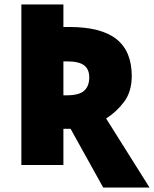

<svg xmlns="http://www.w3.org/2000/svg" viewBox="-20 -734 685 854"><path d="M439 100 294 -161H262V0H75V-714H262V-614H288Q430 -614 498 -560Q566 -506 566 -396Q566 -326 531.5 -280.5Q497 -235 452 -207L645 100ZM275 -310Q332 -310 354.5 -330.5Q377 -351 377 -390Q377 -426 354 -443.5Q331 -461 278 -461H262V-310Z"/></svg>

Font: Noto Sans SemiCondensed Black
Style: Regular
Weight: 900
Width: 4
Designer: Monotype Design Team
Foundry: Monotype Imaging Inc.
Version: Version 2.013; ttfautohint (v1.8.4.7-5d5b)